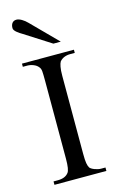

<svg xmlns="http://www.w3.org/2000/svg" viewBox="-108 -726 469 771"><g transform="rotate(-15 126.5 -340.0)"><path d="M19 0V-14.2H37.1Q67.9 -14.2 81.5 -32.2Q90.8 -43 90.8 -89.4V-415Q90.8 -440.9 89.8 -452.9Q88.9 -464.8 82.5 -471.7Q75.7 -480.5 63 -485.6Q50.3 -490.7 37.1 -490.7H19V-503.9H234.9V-490.7H216.8Q187.5 -490.7 171.9 -472.2Q168 -465.8 165.3 -451.9Q162.6 -438 162.6 -415V-89.4Q162.6 -64.5 164.8 -51.5Q167 -38.6 171.4 -31.7Q173.3 -28.8 178.2 -25.6Q183.1 -22.5 189.5 -20Q195.8 -17.6 202.9 -15.9Q210 -14.2 216.8 -14.2H234.9V0ZM161.6 -548.8 52.2 -618.7Q47.4 -621.6 41.7 -625.2Q36.1 -628.9 31 -633.1Q25.9 -637.2 22.5 -641.8Q19 -646.5 19 -651.4Q19 -665 25.4 -672.6Q31.7 -680.2 43 -680.2Q52.2 -680.2 64.5 -673.1Q76.7 -666 86.9 -655.3L192.4 -548.8Z"/></g></svg>

Font: Surma
Style: Regular
Weight: 400
Designer: Sue Lloyd-Williams
Foundry: Sylheti Translation And Research
Version: Version 3.000